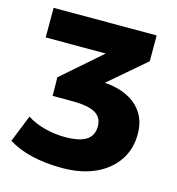

<svg xmlns="http://www.w3.org/2000/svg" viewBox="-104 -590 802 871"><g transform="rotate(15 297.0 -154.0)"><path d="M265 192Q188 192 123.5 177Q59 162 12 132L63 5Q98 28 145.5 40.5Q193 53 241 53Q310 53 342 32Q374 11 374 -32Q374 -75 339.5 -94Q305 -113 234 -113H140L139 -200L371 -403L364 -361H41V-500H525V-379L318 -201L263 -233H321Q432 -233 495 -183.5Q558 -134 558 -45Q558 26 521.5 79.5Q485 133 419.5 162.5Q354 192 265 192Z"/></g></svg>

Font: Nunito Sans 9pt Black
Style: Regular
Weight: 900
Version: Version 3.101;gftools[0.9.27]